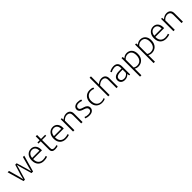

<svg xmlns="http://www.w3.org/2000/svg" viewBox="561 -2825 5170 5170"><g transform="rotate(-45 3146.0 -240.0)"><path d="M11 -470H63L145 -174L174 -44H176L209 -174L300 -470H355L443 -174L477 -44H479L512 -174L593 -470H643L510 0H450L360 -308L327 -434L293 -308L201 0H146Z M1083 -235H748V-221Q748 -133 795.5 -83.5Q843 -34 925 -34Q990 -34 1047 -56L1059 -16Q1033 -5 996.5 1.5Q960 8 922 8Q875 8 833.5 -6Q792 -20 761 -49.5Q730 -79 712 -124.5Q694 -170 694 -234Q694 -289 709 -334Q724 -379 752 -410.5Q780 -442 818 -459Q856 -476 903 -476Q943 -476 976.5 -461.5Q1010 -447 1033.5 -420Q1057 -393 1070 -355Q1083 -317 1083 -271ZM1029 -277Q1029 -306 1022 -334.5Q1015 -363 999.5 -385Q984 -407 959.5 -420.5Q935 -434 900 -434Q839 -434 798.5 -393Q758 -352 750 -277Z M1440 -430H1282V-122Q1282 -75 1303 -58.5Q1324 -42 1361 -42Q1390 -42 1415 -47.5Q1440 -53 1457 -59L1465 -20Q1445 -12 1416 -6Q1387 0 1352 0Q1292 0 1261 -28.5Q1230 -57 1230 -115V-430H1145V-470H1230V-620H1282V-470H1440Z M1914 -235H1579V-221Q1579 -133 1626.5 -83.5Q1674 -34 1756 -34Q1821 -34 1878 -56L1890 -16Q1864 -5 1827.5 1.5Q1791 8 1753 8Q1706 8 1664.5 -6Q1623 -20 1592 -49.5Q1561 -79 1543 -124.5Q1525 -170 1525 -234Q1525 -289 1540 -334Q1555 -379 1583 -410.5Q1611 -442 1649 -459Q1687 -476 1734 -476Q1774 -476 1807.5 -461.5Q1841 -447 1864.5 -420Q1888 -393 1901 -355Q1914 -317 1914 -271ZM1860 -277Q1860 -306 1853 -334.5Q1846 -363 1830.5 -385Q1815 -407 1790.5 -420.5Q1766 -434 1731 -434Q1670 -434 1629.5 -393Q1589 -352 1581 -277Z M2084 0H2032V-470H2070L2078 -405Q2112 -437 2151.5 -456.5Q2191 -476 2241 -476Q2313 -476 2353.5 -436Q2394 -396 2394 -324V0H2342V-311Q2342 -337 2336.5 -359.5Q2331 -382 2317.5 -398.5Q2304 -415 2281.5 -424.5Q2259 -434 2226 -434Q2188 -434 2150.5 -414.5Q2113 -395 2084 -362Z M2787 -411Q2737 -434 2678 -434Q2624 -434 2597 -411.5Q2570 -389 2570 -354Q2570 -319 2593 -300.5Q2616 -282 2674 -265L2704 -256Q2761 -239 2791 -206Q2821 -173 2821 -125Q2821 -97 2810 -72.5Q2799 -48 2778 -30Q2757 -12 2725.5 -2Q2694 8 2653 8Q2608 8 2574 0.5Q2540 -7 2514 -19L2528 -60Q2554 -47 2582 -40.5Q2610 -34 2648 -34Q2705 -34 2736 -56Q2767 -78 2767 -119Q2767 -151 2744.5 -174.5Q2722 -198 2665 -216L2633 -226Q2516 -263 2516 -349Q2516 -377 2527.5 -400.5Q2539 -424 2559.5 -440.5Q2580 -457 2608.5 -466.5Q2637 -476 2672 -476Q2704 -476 2738 -471Q2772 -466 2800 -452Z M3142 -30Q3174 -30 3200 -37Q3226 -44 3249 -55L3260 -19Q3233 -5 3203.5 1.5Q3174 8 3136 8Q3089 8 3047.5 -7Q3006 -22 2974.5 -52Q2943 -82 2924.5 -127.5Q2906 -173 2906 -234Q2906 -290 2923 -335Q2940 -380 2971 -411.5Q3002 -443 3043.5 -459.5Q3085 -476 3135 -476Q3166 -476 3195 -471.5Q3224 -467 3258 -451L3246 -410Q3219 -424 3194.5 -429Q3170 -434 3144 -434Q3103 -434 3069 -420Q3035 -406 3011 -380.5Q2987 -355 2973.5 -318.5Q2960 -282 2960 -237Q2960 -177 2976 -137.5Q2992 -98 3017.5 -74Q3043 -50 3075.5 -40Q3108 -30 3142 -30Z M3424 0H3372V-710H3424V-407Q3457 -437 3497 -456.5Q3537 -476 3585 -476Q3624 -476 3653 -464.5Q3682 -453 3700.5 -432.5Q3719 -412 3728.5 -384.5Q3738 -357 3738 -324V0H3686V-308Q3686 -377 3655 -405.5Q3624 -434 3573 -434Q3537 -434 3498 -414.5Q3459 -395 3424 -362Z M3879 -429Q3926 -454 3965.5 -465Q4005 -476 4050 -476Q4082 -476 4110.5 -467Q4139 -458 4160.5 -438Q4182 -418 4194.5 -385.5Q4207 -353 4207 -306V0H4171L4160 -62H4158Q4129 -27 4090 -9.5Q4051 8 4003 8Q3970 8 3942 -1.5Q3914 -11 3893.5 -29Q3873 -47 3861.5 -72.5Q3850 -98 3850 -129Q3850 -166 3865 -194Q3880 -222 3907 -240.5Q3934 -259 3971.5 -268Q4009 -277 4055 -277H4155V-308Q4155 -376 4125 -405Q4095 -434 4047 -434Q4018 -434 3980 -425Q3942 -416 3899 -392ZM4155 -236 4072 -235Q4027 -234 3995 -225.5Q3963 -217 3942.5 -203.5Q3922 -190 3913 -171.5Q3904 -153 3904 -132Q3904 -106 3913 -87.5Q3922 -69 3937 -57Q3952 -45 3972.5 -39.5Q3993 -34 4016 -34Q4034 -34 4053 -38.5Q4072 -43 4090.5 -52.5Q4109 -62 4126 -76.5Q4143 -91 4155 -112Z M4517 8Q4484 8 4455 -0.5Q4426 -9 4405 -24V230H4353V-476H4396L4404 -416Q4427 -439 4462 -457.5Q4497 -476 4547 -476Q4590 -476 4626.5 -461Q4663 -446 4690 -417Q4717 -388 4732 -345Q4747 -302 4747 -247Q4747 -181 4727.5 -133Q4708 -85 4675.5 -53.5Q4643 -22 4601.5 -7Q4560 8 4517 8ZM4536 -434Q4513 -434 4492.5 -427.5Q4472 -421 4455 -411Q4438 -401 4425 -389Q4412 -377 4405 -366V-67Q4427 -50 4454.5 -42Q4482 -34 4510 -34Q4545 -34 4578 -45Q4611 -56 4636.5 -81.5Q4662 -107 4677.5 -147.5Q4693 -188 4693 -247Q4693 -336 4654.5 -385Q4616 -434 4536 -434Z M5033 8Q5000 8 4971 -0.5Q4942 -9 4921 -24V230H4869V-476H4912L4920 -416Q4943 -439 4978 -457.5Q5013 -476 5063 -476Q5106 -476 5142.5 -461Q5179 -446 5206 -417Q5233 -388 5248 -345Q5263 -302 5263 -247Q5263 -181 5243.5 -133Q5224 -85 5191.5 -53.5Q5159 -22 5117.5 -7Q5076 8 5033 8ZM5052 -434Q5029 -434 5008.5 -427.5Q4988 -421 4971 -411Q4954 -401 4941 -389Q4928 -377 4921 -366V-67Q4943 -50 4970.5 -42Q4998 -34 5026 -34Q5061 -34 5094 -45Q5127 -56 5152.5 -81.5Q5178 -107 5193.5 -147.5Q5209 -188 5209 -247Q5209 -336 5170.5 -385Q5132 -434 5052 -434Z M5736 -235H5401V-221Q5401 -133 5448.5 -83.5Q5496 -34 5578 -34Q5643 -34 5700 -56L5712 -16Q5686 -5 5649.5 1.5Q5613 8 5575 8Q5528 8 5486.5 -6Q5445 -20 5414 -49.5Q5383 -79 5365 -124.5Q5347 -170 5347 -234Q5347 -289 5362 -334Q5377 -379 5405 -410.5Q5433 -442 5471 -459Q5509 -476 5556 -476Q5596 -476 5629.5 -461.5Q5663 -447 5686.5 -420Q5710 -393 5723 -355Q5736 -317 5736 -271ZM5682 -277Q5682 -306 5675 -334.5Q5668 -363 5652.5 -385Q5637 -407 5612.5 -420.5Q5588 -434 5553 -434Q5492 -434 5451.5 -393Q5411 -352 5403 -277Z M5906 0H5854V-470H5892L5900 -405Q5934 -437 5973.5 -456.5Q6013 -476 6063 -476Q6135 -476 6175.5 -436Q6216 -396 6216 -324V0H6164V-311Q6164 -337 6158.5 -359.5Q6153 -382 6139.5 -398.5Q6126 -415 6103.5 -424.5Q6081 -434 6048 -434Q6010 -434 5972.5 -414.5Q5935 -395 5906 -362Z"/></g></svg>

Font: Mukta Mahee ExtraLight
Style: Regular
Weight: 275
Designer: Shuchita Grover, Noopur Datye, Girish Dalvi, Yashodeep Gholap
Foundry: Ek Type
Version: Version 2.538;PS 1.000;hotconv 16.6.51;makeotf.lib2.5.65220;